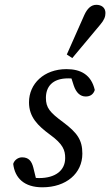

<svg xmlns="http://www.w3.org/2000/svg" viewBox="-20 -780 466 813"><path d="M138 -1.2 121.1 -70.3C114 -97.8 101.6 -113.8 73.4 -113.8C57 -113.8 40.9 -102.6 35.9 -86.1C43 -25.9 82.4 13.1 159.6 13.1C260.7 13.1 328.7 -46.2 328.7 -129.2C328.7 -187.2 307.6 -217.3 247.6 -262.4C190.7 -304.4 174.4 -323.6 174.4 -365.6C174.4 -411.3 200.3 -448.2 268.8 -448.2C284.8 -448.2 294.9 -446.3 305 -443.3L274.2 -474.1L292.3 -417.8C302.5 -387.5 319.8 -371.4 342.9 -371.4C361.3 -371.4 375.4 -379.8 381.3 -399C366.4 -463.9 321.4 -487.3 261.6 -487.3C165.9 -487.3 102.8 -425 102.8 -346.8C102.8 -283.7 140.7 -247.7 190.9 -210.4C247.7 -169.5 256 -143.5 256 -110.5C256 -58.9 215.3 -26 145.9 -26C128.7 -26 120.5 -28 99.4 -34.8L138 -1.2ZM262.9 -549.2 286.1 -534.1C326 -581.7 364.9 -628.4 404.8 -676C421.2 -695.3 426.5 -709.6 426.5 -725C426.5 -748.3 409.2 -759.6 387.9 -759.6C365.7 -759.6 349.5 -743.6 337.2 -716.8C312.4 -660.9 287.7 -605.1 262.9 -549.2Z"/></svg>

Font: Source Serif Variable
Style: Italic
Weight: 389
Italic angle: -12°
Designer: Frank Grießhammer
Foundry: Adobe Systems Incorporated
Version: Version 3.001;hotconv 1.0.111;makeotfexe 2.5.65597